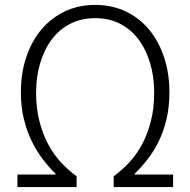

<svg xmlns="http://www.w3.org/2000/svg" viewBox="-20 -762 775 782"><path d="M51 -51H206V-55Q180 -80 155 -112.5Q130 -145 110 -185.5Q90 -226 77.5 -276Q65 -326 65 -386Q65 -463 86.5 -528Q108 -593 147.5 -640.5Q187 -688 243 -715Q299 -742 368 -742Q437 -742 493 -715Q549 -688 588 -640.5Q627 -593 648.5 -528Q670 -463 670 -386Q670 -326 658 -276Q646 -226 626 -185.5Q606 -145 580.5 -112.5Q555 -80 529 -55V-51H685V0H443V-44Q476 -68 506 -100Q536 -132 558.5 -174Q581 -216 594.5 -268.5Q608 -321 608 -385Q608 -449 591.5 -504.5Q575 -560 544.5 -601Q514 -642 469.5 -665Q425 -688 368 -688Q311 -688 266 -665Q221 -642 190.5 -601Q160 -560 143.5 -504.5Q127 -449 127 -385Q127 -321 140.5 -268.5Q154 -216 176.5 -174Q199 -132 229 -100Q259 -68 292 -44V0H51Z"/></svg>

Font: SpoqaHanSansJP-Light
Style: Regular
Weight: 300
Designer: [Source Han Sans]
Ryoko NISHIZUKA  (kana & ideographs); Paul D. Hunt (Latin, Greek & Cyrillic); Wenlong ZHANG  (bopomofo
Foundry: Spoqa (http://bi.spoqa.com)
Version: Version 1.002.20150607